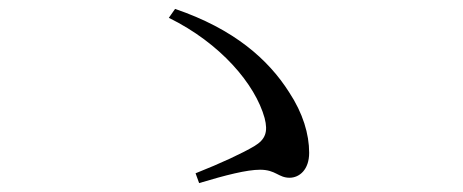

<svg xmlns="http://www.w3.org/2000/svg" viewBox="-20 -568 1040 431"><path d="M630 -169C652 -169 674 -187 674 -225C674 -267 660 -314 629 -361C582 -435 505 -503 373 -548L359 -528C475 -471 553 -379 574 -303C582 -272 576 -255 551 -240C524 -224 477 -202 419 -179L427 -157C487 -175 534 -187 564 -187C599 -187 605 -169 630 -169Z"/></svg>

Font: Source Han Serif CN
Style: Regular
Weight: 400
Designer: Ryoko NISHIZUKA 西塚涼子 (kana & ideographs); Frank Grießhammer (Latin, Greek & Cyrillic); Wenlong ZHANG 张文龙 (bopomofo); San
Foundry: Adobe
Version: Version 2.003;hotconv 1.1.1;makeotfexe 2.6.0